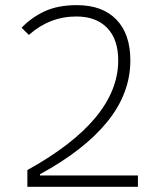

<svg xmlns="http://www.w3.org/2000/svg" viewBox="-20 -723 626 743"><path d="M85.9 0V-64.9Q437.5 -259.3 437.5 -489.3Q437.5 -570.3 395 -614.7Q352.5 -659.2 275.4 -659.2Q171.9 -659.2 91.8 -587.9L63.5 -615.7Q102.5 -656.2 153.8 -679.7Q205.1 -703.1 277.3 -703.1Q376.5 -703.1 430.4 -647.2Q484.4 -591.3 484.4 -489.3Q484.4 -361.8 395.3 -252Q306.2 -142.1 134.8 -48.8V-43.9H513.7V0Z"/></svg>

Font: Cascadia Code ExtraLight
Style: Regular
Weight: 200
Monospace: yes
Designer: Aaron Bell
Foundry: Saja Typeworks
Version: Version 2407.024; ttfautohint (v1.8.4)